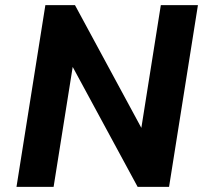

<svg xmlns="http://www.w3.org/2000/svg" viewBox="-20 -725 800 745"><path d="M44 0 156 -705H271L530 -226H528L604 -705H748L636 0H514L259 -471H263L188 0Z"/></svg>

Font: Nunito Sans 7pt SemiCondensed ExtraBold
Style: Italic
Weight: 800
Width: 4
Italic angle: -9°
Designer: Vernon Adams
Foundry: Vernon Adams
Version: Version 3.101;gftools[0.9.27]